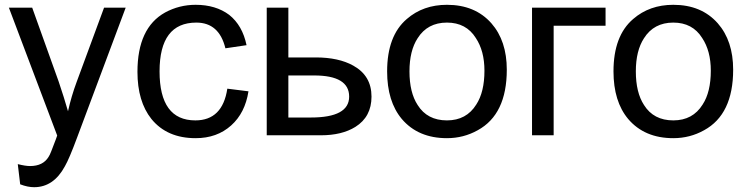

<svg xmlns="http://www.w3.org/2000/svg" viewBox="-20 -563 3108 799"><path d="M54 120Q86 128 105 128Q159 128 182 90Q187 83 193.5 66Q200 49 210 23Q210 23 212 18L218 1L17 -531H114L224 -224Q247 -156 263 -100Q277 -163 299 -222L413 -531H503L301 9Q268 98 250 129Q203 216 122 216Q95 216 64 204Z M1014 -183Q1000 -93 942 -41Q883 12 794 12Q675 12 610 -68Q552 -141 552 -264Q552 -447 667 -511Q726 -543 794 -543Q878 -543 934 -501Q989 -457 1006 -375L918 -362Q892 -469 797 -469Q644 -469 644 -266Q644 -62 793 -62Q906 -62 926 -194Z M1090 -531H1180V-324H1294Q1389 -324 1450 -290Q1526 -248 1526 -161Q1526 -77 1459 -35Q1403 0 1315 0H1090ZM1180 -74H1274Q1433 -74 1433 -161Q1433 -249 1287 -249H1180Z M1591 -266Q1591 -414 1673 -484Q1741 -543 1840 -543Q1957 -543 2025 -466Q2089 -393 2089 -273Q2089 -87 1968 -21Q1909 12 1840 12Q1720 12 1652 -68Q1591 -141 1591 -266ZM1684 -266Q1684 -178 1718 -126Q1758 -62 1840 -62Q1921 -62 1962 -128Q1996 -180 1996 -269Q1996 -351 1960 -405Q1920 -469 1840 -469Q1759 -469 1718 -404Q1684 -352 1684 -266Z M2194 -531H2500V-456H2284V0H2194Z M2533 -266Q2533 -414 2615 -484Q2683 -543 2782 -543Q2899 -543 2967 -466Q3031 -393 3031 -273Q3031 -87 2910 -21Q2851 12 2782 12Q2662 12 2594 -68Q2533 -141 2533 -266ZM2626 -266Q2626 -178 2660 -126Q2700 -62 2782 -62Q2863 -62 2904 -128Q2938 -180 2938 -269Q2938 -351 2902 -405Q2862 -469 2782 -469Q2701 -469 2660 -404Q2626 -352 2626 -266Z"/></svg>

Font: MongolianScript
Style: Regular
Weight: 400
Designer: Bolorsoft LLC, NUM
Foundry: Bolorsoft LLC
Version: Version 3.2